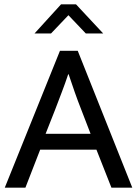

<svg xmlns="http://www.w3.org/2000/svg" viewBox="-20 -864 630 884"><path d="M256 -630H338L589 0H493L424 -175H165L97 0H2ZM190 -248H397L355 -357Q338 -400 324 -440Q310 -480 296 -522H294Q280 -480 265 -441Q250 -402 233 -357ZM261 -844H330L455 -710H375L295 -794L215 -710H139Z"/></svg>

Font: Mukta Mahee
Style: Regular
Weight: 400
Designer: Shuchita Grover, Noopur Datye, Girish Dalvi, Yashodeep Gholap
Foundry: Ek Type
Version: Version 2.538;PS 1.000;hotconv 16.6.51;makeotf.lib2.5.65220;